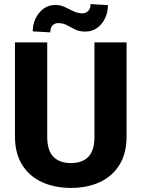

<svg xmlns="http://www.w3.org/2000/svg" viewBox="-20 -921 702 951"><path d="M447.8 -710.9H606.9V-244.1Q606.9 -161.6 572 -105Q537.1 -48.3 475.1 -19.3Q413.1 9.8 331.5 9.8Q250 9.8 187.3 -19.3Q124.5 -48.3 89.4 -105Q54.2 -161.6 54.2 -244.1V-710.9H213.9V-244.1Q213.9 -175.3 244.6 -144.3Q275.4 -113.3 331.5 -113.3Q387.7 -113.3 417.7 -144.3Q447.8 -175.3 447.8 -244.1ZM428.7 -900.9 514.6 -895.5Q514.6 -859.9 500.2 -830.1Q485.8 -800.3 460.9 -782.5Q436 -764.6 403.3 -764.6Q372.6 -764.6 351.8 -775.1Q331.1 -785.6 312 -796.1Q293 -806.6 267.6 -806.6Q251.5 -806.6 240.2 -795.2Q229 -783.7 229 -760.7L142.1 -765.6Q142.1 -800.3 156.5 -830.1Q170.9 -859.9 196 -878.2Q221.2 -896.5 253.4 -896.5Q279.3 -896.5 300.8 -886.2Q322.3 -876 343.5 -865.5Q364.7 -855 388.7 -855Q405.3 -855 417 -866.7Q428.7 -878.4 428.7 -900.9Z"/></svg>

Font: Vazirmatn UI FD ExtraBold
Style: Regular
Weight: 800
Designer: Saber Rastikerdar
Foundry: Saber Rastikerdar
Version: Version 33.003